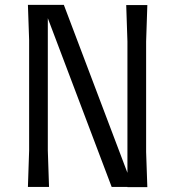

<svg xmlns="http://www.w3.org/2000/svg" viewBox="-20 -770 722 791"><path d="M582 -144 587 1H505V0H440L177 -695V-150L182 0H95L100 -150V-605L95 -750H243L505 -58V-599L500 -749H587L582 -599Z"/></svg>

Font: Farro Light
Style: Regular
Weight: 300
Designer: Aceler Chua
Foundry: Grayscale Limited
Version: Version 1.101